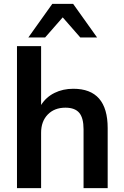

<svg xmlns="http://www.w3.org/2000/svg" viewBox="-20 -975 643 995"><path d="M68 0V-736H193V-431Q219 -472 262.5 -493.5Q306 -515 360 -515Q538 -515 538 -311V0H413V-305Q413 -364 390.5 -390.5Q368 -417 319 -417Q262 -417 227.5 -381.5Q193 -346 193 -287V0ZM127 -781 251 -955H359L483 -781H396L305 -885L214 -781Z"/></svg>

Font: MulishBold
Style: Bold
Weight: 700
Designer: Vernon Adams
Foundry: Vernon Adams
Version: Version 3.602; ttfautohint (v1.8.3)